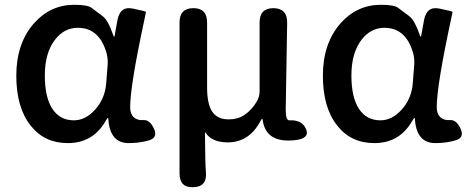

<svg xmlns="http://www.w3.org/2000/svg" viewBox="-20 -584 1961 801"><path d="M263 13Q165 13 108 -60Q48 -135 48 -268.5Q48 -402 121 -486Q190 -564 290 -564Q344 -564 361 -552Q385 -534 409 -516Q431 -499 451 -441Q454 -431 456 -431Q458 -431 459 -439L470 -500Q481 -560 535 -548Q590 -537 589 -534Q588 -529 582 -500Q523 -226 523 -136Q523 -109 538 -95Q553 -81 579 -83Q605 -85 623 -46Q640 -7 596 3L584 6Q551 13 517 13Q439 13 432 -86Q432 -92 430 -92Q428 -92 421 -80Q368 13 263 13ZM288 -82Q337 -82 377.5 -127.5Q418 -173 423 -236L429 -313Q431 -337 425 -361Q395 -468 305 -468Q248 -468 210 -419Q167 -364 167 -269Q167 -178 198.5 -130Q230 -82 288 -82Z M787 197Q729 200 729 139V-490Q729 -550 787 -550Q844 -550 844 -490V-218Q844 -150 865.5 -118Q887 -86 934 -86Q972 -86 999 -104Q1032 -126 1052 -162Q1063 -181 1063 -203V-490Q1063 -550 1121 -550Q1179 -549 1178 -489L1172 -126Q1172 -81 1187 -82Q1240 -85 1257 -45Q1273 -5 1208 1Q1090 13 1076 -82Q1075 -89 1073.5 -89Q1072 -89 1066 -78Q1019 10 930 10Q864 10 838 -30Q835 -34 835 -29Q836 97 839 134Q845 195 787 197Z M1542 13Q1444 13 1387 -60Q1327 -135 1327 -268.5Q1327 -402 1400 -486Q1469 -564 1569 -564Q1623 -564 1640 -552Q1664 -534 1688 -516Q1710 -499 1730 -441Q1733 -431 1735 -431Q1737 -431 1738 -439L1749 -500Q1760 -560 1814 -548Q1869 -537 1868 -534Q1867 -529 1861 -500Q1802 -226 1802 -136Q1802 -109 1817 -95Q1832 -81 1858 -83Q1884 -85 1902 -46Q1919 -7 1875 3L1863 6Q1830 13 1796 13Q1718 13 1711 -86Q1711 -92 1709 -92Q1707 -92 1700 -80Q1647 13 1542 13ZM1567 -82Q1616 -82 1656.5 -127.5Q1697 -173 1702 -236L1708 -313Q1710 -337 1704 -361Q1674 -468 1584 -468Q1527 -468 1489 -419Q1446 -364 1446 -269Q1446 -178 1477.5 -130Q1509 -82 1567 -82Z"/></svg>

Font: Resource Han Rounded JP Medium
Style: Regular
Weight: 500
Designer: Cyano Hao (round all glyphs); Ryoko NISHIZUKA 西塚涼子 (kana, bopomofo & ideographs); Paul D. Hunt (Latin, Greek & Cyrillic)
Foundry: Cyano Hao
Version: 0.990